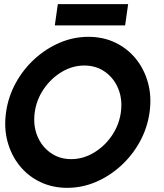

<svg xmlns="http://www.w3.org/2000/svg" viewBox="-20 -890 790 923"><path d="M303 13Q232 13 173.2 -15.2Q114.5 -43.5 74.2 -93.5Q34 -143.5 16.2 -209.2Q-1.5 -275 9 -350Q19.5 -425 55.5 -490.8Q91.5 -556.5 146.2 -606.5Q201 -656.5 267.5 -684.8Q334 -713 405 -713Q476.5 -713 535 -684.8Q593.5 -656.5 633.8 -606.5Q674 -556.5 691.8 -490.8Q709.5 -425 699 -350Q688.5 -275 652.5 -209.2Q616.5 -143.5 561.8 -93.5Q507 -43.5 440.8 -15.2Q374.5 13 303 13ZM322.5 -125Q379 -125 430.5 -155.5Q482 -186 517.2 -237.2Q552.5 -288.5 561 -350Q569.5 -412 548.8 -463Q528 -514 485.2 -544.5Q442.5 -575 385.5 -575Q328.5 -575 277.2 -544.5Q226 -514 190.8 -462.8Q155.5 -411.5 147 -350Q138.5 -288 159.2 -237Q180 -186 222.8 -155.5Q265.5 -125 322.5 -125ZM258 -870H596L581.5 -768H243.5Z"/></svg>

Font: Urbanist ExtraBold
Style: Italic
Weight: 800
Italic angle: -8°
Designer: Corey Hu
Foundry: Corey Hu
Version: Version 1.321; ttfautohint (v1.8.4.7-5d5b)